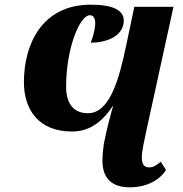

<svg xmlns="http://www.w3.org/2000/svg" viewBox="-20 -789 780 819"><path d="M534 10C617 10 669 -31 688 -64L666 -99C644 -82 635 -75 615 -75C594 -75 585 -90 585 -118C585 -144 594 -183 604 -230L720 -760H553L518 -594C487 -446 447 -306 355 -306C295 -306 262 -346 262 -419C262 -585 321 -724 363 -724C400 -724 386 -656 367 -607C440 -607 508 -638 508 -701C508 -743 467 -769 367 -769C157 -769 82 -597 82 -439C82 -323 143 -228 287 -228C352 -228 409 -258 461 -337L462 -335C446 -279 440 -256 423 -176C420 -158 417 -126 417 -104C417 -27 458 10 534 10Z"/></svg>

Font: Noto Serif SemiCondensed Extra
Style: Italic
Weight: 800
Width: 4
Italic angle: -12°
Designer: Monotype Design Team
Foundry: Monotype Imaging Inc.
Version: Version 1.901